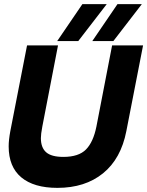

<svg xmlns="http://www.w3.org/2000/svg" viewBox="-20 -900 713 930"><path d="M22 -191Q22 -222 30 -265L111 -680H261L185 -287Q178 -250 178 -231Q178 -185 203.5 -162.5Q229 -140 287 -140Q361 -140 396.5 -176Q432 -212 447 -287L523 -680H673L592 -265Q566 -131 479 -60.5Q392 10 258 10Q144 10 83 -41Q22 -92 22 -191ZM379 -880H497L359 -701H257ZM549 -880H667L529 -701H427Z"/></svg>

Font: Teachers
Style: Bold Italic
Weight: 700
Designer: Alfredo Marco Pradil & Chank Diesel
Version: Version 0.009